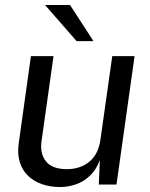

<svg xmlns="http://www.w3.org/2000/svg" viewBox="-20 -743 602 773"><path d="M219.4 10Q181.3 9.7 148.8 -1.6Q116.3 -12.8 93.3 -34.8Q70.2 -56.8 59.8 -89.7Q49.3 -122.5 55.4 -166.1L104.5 -517H195.5L147.3 -175.4Q140 -125 164.9 -93.5Q189.9 -62 249.2 -62Q303 -62 339.6 -91.9Q376.1 -121.7 384.4 -180.7L431.9 -517H521.8L449 0H377.8L382 -98.8Q367.8 -60.1 342.6 -36Q317.5 -11.9 285.7 -0.8Q253.9 10.3 219.4 10ZM288.4 -577.5 161.2 -723H261.9L356.2 -577.5Z"/></svg>

Font: Public Sans Thin
Style: Italic
Weight: 100
Italic angle: -8°
Designer: The Public Sans project authors (U.S. Web Design System). Libre Franklin designed by Pablo Impallari and Rodrigo Fuenzal
Version: Version 2.000